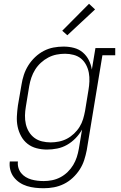

<svg xmlns="http://www.w3.org/2000/svg" viewBox="-20 -785 640 1018"><path d="M212 213Q189 213 166.5 210.5Q144 208 123 201.5Q102 195 84 183Q66 171 53 154Q40 137 34.5 115Q29 93 32 71H75Q73 88 77.5 104Q82 120 92 132.5Q102 145 116 153.5Q130 162 145.5 166.5Q161 171 178 173Q195 175 212 175Q234 175 256.5 170.5Q279 166 300 155Q321 144 338.5 127Q356 110 368 90Q380 70 387 48.5Q394 27 398 4L415 -98Q401 -73 380.5 -52Q360 -31 335.5 -17Q311 -3 283.5 2.5Q256 8 229 8Q229 8 229 8Q229 8 229 8Q201 8 174 1Q147 -6 126 -22.5Q105 -39 92 -63Q79 -87 73.5 -113.5Q68 -140 69.5 -168.5Q71 -197 75 -226L94 -336Q98 -362 106.5 -388Q115 -414 130 -438Q145 -462 166 -482Q187 -502 212 -515Q237 -528 263.5 -533Q290 -538 317 -538Q346 -538 372.5 -531Q399 -524 419 -507Q439 -490 451 -466Q463 -442 467 -416L486 -530H591V-492H523L440 11Q435 37 426.5 63.5Q418 90 402.5 114Q387 138 365.5 158Q344 178 318.5 190.5Q293 203 266 208Q239 213 212 213ZM249 -30Q270 -30 292.5 -34.5Q315 -39 335 -49.5Q355 -60 372.5 -76.5Q390 -93 402 -112.5Q414 -132 420.5 -153.5Q427 -175 431 -197L449 -307Q453 -330 454 -353.5Q455 -377 451 -399Q447 -421 436.5 -441Q426 -461 409.5 -474.5Q393 -488 370.5 -494Q348 -500 325 -500Q302 -500 279.5 -495.5Q257 -491 236 -480Q215 -469 197 -452.5Q179 -436 166.5 -416Q154 -396 146.5 -374Q139 -352 135 -329L117 -219Q113 -196 112.5 -172.5Q112 -149 117 -127Q122 -105 133.5 -86Q145 -67 162.5 -54Q180 -41 202.5 -35.5Q225 -30 249 -30ZM337 -598 310 -622 452 -765 484 -735Z"/></svg>

Font: Iosevka Curly Slab XLtEx
Style: Italic
Weight: 200
Width: 7
Italic angle: -9°
Monospace: yes
Designer: Belleve Invis
Foundry: Belleve Invis
Version: Version 11.1.0; ttfautohint (v1.8.3)